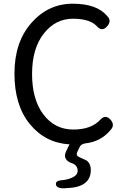

<svg xmlns="http://www.w3.org/2000/svg" viewBox="-20 -767 678 1036"><path d="M340 248Q287 253 282 230Q278 208 312 205.5Q346 203 372.5 190Q399 177 399 154Q399 131 379 118Q313 98 337 49L355 12Q224 4 141 -97.5Q58 -199 58 -369.5Q58 -540 149.5 -643.5Q241 -747 372 -747Q503 -747 558 -681Q584 -656 559 -626Q534 -596 507 -621Q469 -666 374 -666Q279 -666 216 -585.5Q153 -505 153 -367.5Q153 -230 214.5 -149Q276 -68 375.5 -68Q475 -68 524 -124Q551 -150 576.5 -121Q602 -92 576 -65Q524 -2 438 7Q416 11 409 28L396 55Q389 72 406 80L449 100Q470 118 470 150Q470 244 340 248Z"/></svg>

Font: Raw Maruko Gothic CJK TC
Style: Regular
Weight: 400
Version: Version 1.001